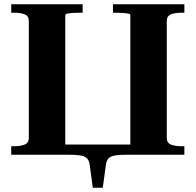

<svg xmlns="http://www.w3.org/2000/svg" viewBox="-20 -730 923 906"><path d="M33 -710H370V-670H357Q342 -670 326 -669Q310 -668 299 -666Q288 -664 288 -659V0H33V-40H47Q75 -40 95.5 -47.5Q116 -55 116 -80V-630Q116 -655 96 -662.5Q76 -670 47 -670H33ZM513 -710H850V-670H836Q807 -670 787 -662.5Q767 -655 767 -630V-80Q767 -55 787.5 -47.5Q808 -40 836 -40H850V0H595V-659Q595 -664 584 -666Q573 -668 557 -669Q541 -670 526 -670H513ZM192 0V-48H695V0H587Q549 0 526.5 3Q504 6 493.5 16Q483 26 480 46L465 156H418L403 46Q400 26 389 16Q378 6 356 3Q334 0 296 0Z"/></svg>

Font: Roboto Serif 120pt Expanded SemiBold
Style: Regular
Weight: 600
Width: 7
Designer: Greg Gazdowicz
Foundry: Commercial Type
Version: Version 1.008